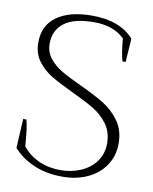

<svg xmlns="http://www.w3.org/2000/svg" viewBox="-82 -772 672 844"><g transform="rotate(10 254.0 -350.0)"><path d="M34 -80 41 -210H55Q64 -187 71 -93Q98 -58 141.5 -37.5Q185 -17 243 -17Q290 -17 331.5 -35Q373 -53 398 -87Q423 -121 423 -168Q423 -218 397 -253.5Q371 -289 333.5 -311.5Q296 -334 234 -363Q172 -392 135.5 -414Q99 -436 73.5 -470Q48 -504 48 -553Q48 -630 105 -670Q162 -710 261 -710Q386 -710 448 -640L441 -535H427Q422 -549 417.5 -579Q413 -609 411 -635Q361 -683 276 -683Q185 -683 141.5 -649.5Q98 -616 98 -557Q98 -519 120 -491.5Q142 -464 174.5 -444.5Q207 -425 264 -399Q331 -368 372.5 -342.5Q414 -317 443.5 -276Q473 -235 473 -176Q473 -121 444.5 -78.5Q416 -36 366.5 -13Q317 10 254 10Q180 10 123.5 -15.5Q67 -41 34 -80Z"/></g></svg>

Font: Trirong ExtraLight
Style: Regular
Weight: 275
Designer: Katatrad Team
Foundry: CadsonDemak
Version: Version 1.001